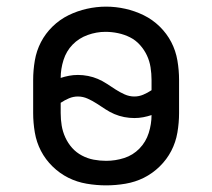

<svg xmlns="http://www.w3.org/2000/svg" viewBox="-20 -551 640 579"><path d="M300 8Q271 8 241.5 3Q212 -2 186 -15Q160 -28 138.5 -49Q117 -70 103.5 -96Q90 -122 85 -151.5Q80 -181 80 -210V-310Q80 -339 85 -368.5Q90 -398 103.5 -424Q117 -450 138.5 -471Q160 -492 186.5 -505Q213 -518 242 -524.5Q271 -531 300 -531Q329 -531 358 -524.5Q387 -518 413.5 -505Q440 -492 461.5 -471Q483 -450 496.5 -424Q510 -398 515 -368.5Q520 -339 520 -310V-210Q520 -181 515 -151.5Q510 -122 496.5 -96Q483 -70 461.5 -49Q440 -28 414 -15Q388 -2 358.5 3Q329 8 300 8ZM385 -260Q399 -260 412 -265.5Q425 -271 437 -279V-310Q437 -329 434 -348Q431 -367 423 -384Q415 -401 402 -415.5Q389 -430 372 -438.5Q355 -447 336 -451Q317 -455 298 -455Q271 -455 244.5 -445.5Q218 -436 199 -416.5Q180 -397 171.5 -370Q163 -343 163 -316Q175 -320 188 -322.5Q201 -325 215 -325Q230 -325 245.5 -322Q261 -319 275 -313Q289 -307 302 -298.5Q315 -290 328 -281.5Q341 -273 355.5 -266.5Q370 -260 385 -260ZM300 -66Q328 -66 354.5 -74.5Q381 -83 400.5 -103Q420 -123 428.5 -150Q437 -177 437 -204Q425 -200 412 -197.5Q399 -195 385 -195Q370 -195 354.5 -198Q339 -201 325 -207Q311 -213 298 -221.5Q285 -230 272 -238.5Q259 -247 244.5 -253.5Q230 -260 215 -260Q201 -260 188 -254.5Q175 -249 163 -241V-210Q163 -191 166 -172.5Q169 -154 177 -136.5Q185 -119 197.5 -105Q210 -91 227 -82Q244 -73 262.5 -69.5Q281 -66 300 -66Z"/></svg>

Font: Zed Mono Extended
Style: Regular
Weight: 400
Width: 7
Monospace: yes
Designer: Belleve Invis
Foundry: Belleve Invis
Version: Version 1.0.0; ttfautohint (v1.8.4)